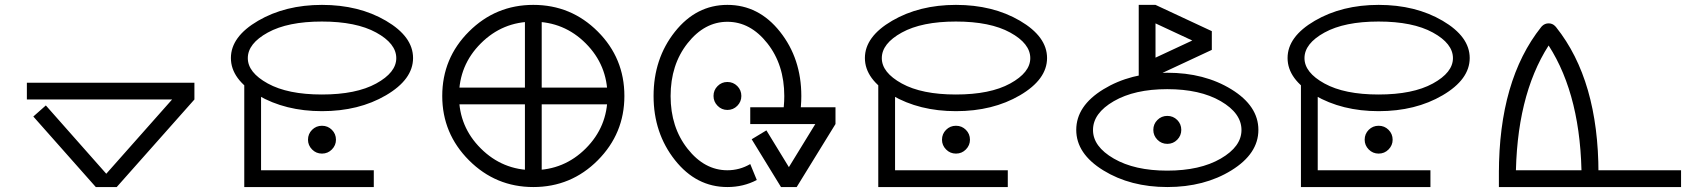

<svg xmlns="http://www.w3.org/2000/svg" viewBox="-20 -775 6829 771"><path d="M87.9 -442.9H760.7V-375.5H87.9ZM398.9 -68.4 710.4 -419.9 760.7 -375.5 448.7 -23.9ZM414.6 -68.4 364.7 -23.9 113.8 -307.1 164.1 -351.6ZM364.7 -67.9H448.7V-23.9H364.7Z M1272.5 -688.5Q1135.7 -688.5 1055.4 -644.3Q975.1 -600.1 975.1 -541.5Q975.1 -483.9 1055.4 -439.7Q1135.7 -395.5 1272.5 -395.5Q1410.2 -395.5 1490.7 -439.7Q1571.3 -483.9 1571.3 -541.5Q1571.3 -600.1 1490.7 -644.3Q1410.2 -688.5 1272.5 -688.5ZM1272.9 -755.4Q1420.9 -755.4 1529.8 -691.7Q1638.7 -627.9 1638.7 -542Q1638.7 -456.1 1529.8 -392.3Q1420.9 -328.6 1272.9 -328.6Q1126 -328.6 1016.6 -392.3Q907.2 -456.1 907.2 -542Q907.2 -627.9 1016.6 -691.7Q1126 -755.4 1272.9 -755.4ZM960.9 -23.9V-446.8H1028.3V-23.9ZM960.9 -91.3H1481V-23.9H960.9ZM1272.9 -270Q1296.4 -270 1312.7 -253.7Q1329.1 -237.3 1329.1 -213.9Q1329.1 -191.4 1312.7 -174.8Q1296.4 -158.2 1272.9 -158.2Q1249.5 -158.2 1233.2 -174.8Q1216.8 -191.4 1216.8 -213.9Q1216.8 -237.3 1233.2 -253.7Q1249.5 -270 1272.9 -270Z M2121.6 -755.4Q2273.4 -755.4 2380.4 -648.4Q2487.3 -541.5 2487.3 -389.6Q2487.3 -238.8 2380.4 -131.3Q2273.4 -23.9 2121.6 -23.9Q1970.7 -23.9 1863.3 -131.3Q1755.9 -238.8 1755.9 -389.6Q1755.9 -541.5 1863.3 -648.4Q1970.7 -755.4 2121.6 -755.4ZM2121.1 -688Q1998 -688 1910.6 -600.6Q1823.2 -513.2 1823.2 -389.2Q1823.2 -266.1 1910.6 -179Q1998 -91.8 2121.1 -91.8Q2245.1 -91.8 2332.3 -179Q2419.4 -266.1 2419.4 -389.2Q2419.4 -513.2 2332.3 -600.6Q2245.1 -688 2121.1 -688ZM1796.4 -423.3H2446.8V-356H1796.4ZM2087.9 -64.5V-714.8H2155.3V-64.5Z M3116.2 -91.3H3179.2V-23.9H3116.2ZM3173.8 -61.5 3116.2 -23.9 2998.5 -215.8 3057.6 -251.5ZM3121.6 -61 3276.4 -313.5 3335 -276.9 3179.2 -23.9ZM2992.7 -344.2H3335V-276.9H2992.7ZM3019 -52.2Q2965.3 -23.9 2900.9 -23.9Q2775.9 -23.9 2690.2 -132.3Q2604.5 -240.7 2604.5 -389.6Q2604.5 -539.6 2690.2 -647.5Q2775.9 -755.4 2900.9 -755.4Q3026.9 -755.4 3112.3 -647.5Q3197.8 -539.6 3197.8 -389.6Q3197.8 -347.2 3190.9 -308.1H3121.6Q3129.4 -346.7 3129.4 -389.2Q3129.4 -515.1 3061.3 -601.3Q2993.2 -687.5 2900.9 -687.5Q2809.1 -687.5 2741 -601.3Q2672.9 -515.1 2672.9 -389.2Q2672.9 -264.2 2741 -177.7Q2809.1 -91.3 2900.9 -91.3Q2950.2 -91.3 2992.7 -116.2ZM2900.9 -445.8Q2924.3 -445.8 2940.7 -429.4Q2957 -413.1 2957 -389.6Q2957 -366.7 2940.7 -350.1Q2924.3 -333.5 2900.9 -333.5Q2877.9 -333.5 2861.6 -350.1Q2845.2 -366.7 2845.2 -389.6Q2845.2 -413.1 2861.6 -429.4Q2877.9 -445.8 2900.9 -445.8Z M3818.4 -688.5Q3681.6 -688.5 3601.3 -644.3Q3521 -600.1 3521 -541.5Q3521 -483.9 3601.3 -439.7Q3681.6 -395.5 3818.4 -395.5Q3956.1 -395.5 4036.6 -439.7Q4117.2 -483.9 4117.2 -541.5Q4117.2 -600.1 4036.6 -644.3Q3956.1 -688.5 3818.4 -688.5ZM3818.8 -755.4Q3966.8 -755.4 4075.7 -691.7Q4184.6 -627.9 4184.6 -542Q4184.6 -456.1 4075.7 -392.3Q3966.8 -328.6 3818.8 -328.6Q3671.9 -328.6 3562.5 -392.3Q3453.1 -456.1 3453.1 -542Q3453.1 -627.9 3562.5 -691.7Q3671.9 -755.4 3818.8 -755.4ZM3506.8 -23.9V-446.8H3574.2V-23.9ZM3506.8 -91.3H4026.9V-23.9H3506.8ZM3818.8 -270Q3842.3 -270 3858.6 -253.7Q3875 -237.3 3875 -213.9Q3875 -191.4 3858.6 -174.8Q3842.3 -158.2 3818.8 -158.2Q3795.4 -158.2 3779.1 -174.8Q3762.7 -191.4 3762.7 -213.9Q3762.7 -237.3 3779.1 -253.7Q3795.4 -270 3818.8 -270Z M4667.5 -309.6Q4690.9 -309.6 4707.3 -293.2Q4723.6 -276.9 4723.6 -253.4Q4723.6 -230.5 4707.3 -213.9Q4690.9 -197.3 4667.5 -197.3Q4644 -197.3 4627.7 -213.9Q4611.3 -230.5 4611.3 -253.4Q4611.3 -276.9 4627.7 -293.2Q4644 -309.6 4667.5 -309.6ZM4667 -417Q4536.1 -417 4452.6 -368.7Q4369.1 -320.3 4369.1 -252.9Q4369.1 -186.5 4452.6 -138.2Q4536.1 -89.8 4667 -89.8Q4798.8 -89.8 4882.1 -138.2Q4965.3 -186.5 4965.3 -252.9Q4965.3 -320.3 4882.1 -368.7Q4798.8 -417 4667 -417ZM4667.5 -482.9Q4816.4 -482.9 4924.8 -416.3Q5033.2 -349.6 5033.2 -253.4Q5033.2 -157.7 4924.8 -90.8Q4816.4 -23.9 4667.5 -23.9Q4519.5 -23.9 4410.6 -90.8Q4301.8 -157.7 4301.8 -253.4Q4301.8 -349.6 4410.6 -416.3Q4519.5 -482.9 4667.5 -482.9ZM4620.1 -755.4V-469.2H4552.7V-755.4ZM4620.1 -755.4 4846.2 -649.9 4817.9 -588.9 4591.8 -694.3ZM4591.8 -530.3 4817.9 -635.7 4846.2 -574.7 4620.1 -469.2ZM4816.4 -649.9H4846.2V-574.7H4816.4Z M5515.6 -688.5Q5378.9 -688.5 5298.6 -644.3Q5218.3 -600.1 5218.3 -541.5Q5218.3 -483.9 5298.6 -439.7Q5378.9 -395.5 5515.6 -395.5Q5653.3 -395.5 5733.9 -439.7Q5814.5 -483.9 5814.5 -541.5Q5814.5 -600.1 5733.9 -644.3Q5653.3 -688.5 5515.6 -688.5ZM5516.1 -755.4Q5664.1 -755.4 5772.9 -691.7Q5881.8 -627.9 5881.8 -542Q5881.8 -456.1 5772.9 -392.3Q5664.1 -328.6 5516.1 -328.6Q5369.1 -328.6 5259.8 -392.3Q5150.4 -456.1 5150.4 -542Q5150.4 -627.9 5259.8 -691.7Q5369.1 -755.4 5516.1 -755.4ZM5204.1 -23.9V-446.8H5271.5V-23.9ZM5204.1 -91.3H5724.1V-23.9H5204.1ZM5516.1 -270Q5539.6 -270 5555.9 -253.7Q5572.3 -237.3 5572.3 -213.9Q5572.3 -191.4 5555.9 -174.8Q5539.6 -158.2 5516.1 -158.2Q5492.7 -158.2 5476.3 -174.8Q5460 -191.4 5460 -213.9Q5460 -237.3 5476.3 -253.7Q5492.7 -270 5516.1 -270Z M5999 -91.3H6730.5V-23.9H5999ZM6198.7 -592.3Q6066.9 -386.7 6066.9 -50.8L5999 -78.6Q5999 -453.1 6168.9 -666.5Q6170.9 -668.5 6172.4 -670.4Q6183.6 -681.2 6198.7 -681.2Q6213.9 -681.2 6224.6 -670.4Q6226.6 -668.5 6229 -665.5Q6398.9 -452.6 6398.9 -78.6L6331.1 -50.8Q6331.1 -386.7 6198.7 -592.3Z"/></svg>

Font: Stelpolvo Sans Regula
Style: Regular
Weight: 400
Designer: Itomi Saki
Foundry: Itomi Saki
Version: Version 1.003;December 30, 2023;FontCreator 15.0.0.2927 64-b